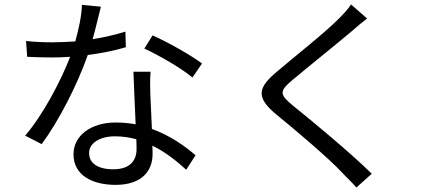

<svg xmlns="http://www.w3.org/2000/svg" viewBox="-20 -786 1952 862"><path d="M887 -501C842 -535 734 -597 665 -627L628 -568C691 -539 793 -481 844 -438ZM543 -644C495 -629 445 -618 396 -610C411 -664 424 -722 433 -756L348 -764C346 -713 333 -653 318 -600C282 -598 247 -596 213 -596C172 -596 132 -598 97 -602L102 -531C138 -529 177 -528 212 -528C240 -528 268 -529 295 -531C252 -420 172 -269 93 -177L167 -139C243 -241 327 -405 374 -539C436 -547 495 -559 545 -574ZM593 -116C593 -69 567 -26 489 -26C416 -26 380 -55 380 -99C380 -142 426 -174 496 -174C530 -174 562 -169 592 -161C593 -143 593 -128 593 -116ZM579 -464C581 -398 586 -305 589 -228C561 -233 531 -236 499 -236C392 -236 310 -180 310 -93C310 1 395 44 499 44C616 44 665 -18 665 -94C665 -104 665 -118 664 -132C726 -102 776 -60 816 -24L858 -89C809 -131 743 -178 662 -207C660 -265 656 -327 655 -361C654 -397 653 -424 656 -464Z M1556 -766C1546 -749 1521 -722 1502 -703C1438 -638 1294 -525 1224 -465C1138 -393 1128 -350 1217 -275C1306 -203 1464 -68 1515 -12C1535 10 1561 33 1580 56L1649 -6C1556 -98 1381 -243 1295 -312C1234 -362 1234 -377 1292 -426C1361 -484 1497 -593 1563 -649C1578 -663 1607 -687 1628 -703Z"/></svg>

Font: Kinto Sans
Style: Regular
Weight: 400
Designer: Authors: Ryoko NISHIZUKA  (kana & ideographs); Paul D. Hunt (Latin, Greek & Cyrillic); Wenlong ZHANG  (bopomofo); Sandol
Foundry: Adobe Systems Incorporated, ookami Inc.
Version: Version 0.001